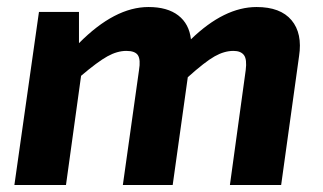

<svg xmlns="http://www.w3.org/2000/svg" viewBox="-20 -527 921 547"><path d="M205 -493V-404Q307 -507 403 -507Q457 -507 488 -483Q519 -459 524 -415Q619 -507 711 -507Q779 -507 810.5 -469.5Q842 -432 832 -367L781 0H635L680 -327Q684 -358 675 -370Q666 -382 645 -382Q619 -382 591.5 -366.5Q564 -351 515 -307L472 0H330L376 -327Q381 -357 373 -369.5Q365 -382 340 -382Q314 -382 286 -366.5Q258 -351 211 -311L168 0H21L91 -493Z"/></svg>

Font: Ezarion
Style: Bold Italic
Weight: 700
Italic angle: -8°
Designer: Natanael Gama
Version: Version 1.001;PS 001.001;hotconv 1.0.70;makeotf.lib2.5.58329